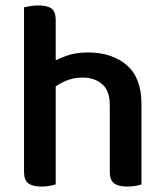

<svg xmlns="http://www.w3.org/2000/svg" viewBox="-20 -677 605 703"><path d="M498 -201H382V-292Q382 -345 354 -369Q326 -393 282 -393Q247 -393 217.5 -379.5Q188 -366 167 -348L158 -442Q182 -457 218.5 -471Q255 -485 301 -485Q390 -485 444 -438.5Q498 -392 498 -297ZM68 -264H184V-2Q176 1 162 3.5Q148 6 131 6Q99 6 83.5 -6Q68 -18 68 -47ZM382 -263H498V-2Q491 1 476.5 3.5Q462 6 446 6Q413 6 397.5 -6Q382 -18 382 -47ZM184 -205H68V-650Q75 -652 89.5 -654.5Q104 -657 121 -657Q154 -657 169 -645.5Q184 -634 184 -604Z"/></svg>

Font: BalooTamma2SemiBold
Style: Regular
Weight: 600
Designer: Divya Kowshik, Shuchita Grover and Ek Type
Foundry: Ek Type
Version: Version 1.700